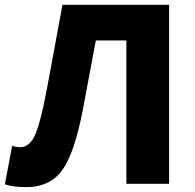

<svg xmlns="http://www.w3.org/2000/svg" viewBox="-33 -764 809 798"><path d="M77.1 13.7Q19.5 13.7 -12.7 2L17.6 -158.2Q32.2 -152.3 50.8 -152.3Q82 -152.3 103.5 -185.5Q125 -218.8 148.4 -327.1Q159.2 -375 226.6 -744.1H669.9V0H492.2V-595.7H365.2Q363.3 -586.9 311.5 -308.6Q275.4 -123 224.1 -54.7Q172.9 13.7 77.1 13.7Z"/></svg>

Font: Gen Shin Gothic Heavy
Style: Bold
Weight: 900
Designer: [Source Han Sans]
Ryoko NISHIZUKA  (kana & ideographs); Paul D. Hunt (Latin, Greek & Cyrillic); Wenlong ZHANG  (bopomofo
Version: Version 1.002.20150607